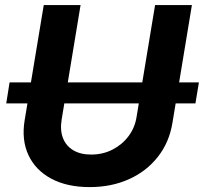

<svg xmlns="http://www.w3.org/2000/svg" viewBox="-20 -748 826 778"><path d="M786 -414 771.9 -329H5.3L18.8 -414ZM343.2 10.1Q251.1 10.1 187.3 -24.3Q123.5 -58.7 95.1 -119.9Q66.8 -181 79.8 -260.2L157.3 -727.5H306.5L229.7 -262.8Q222.8 -220.1 235.2 -188.4Q247.6 -156.6 276.9 -139.2Q306.1 -121.7 349.3 -121.7Q396.7 -121.7 435.7 -141.7Q474.7 -161.6 500.4 -195.7Q526.2 -229.9 533.1 -272.5L608.4 -727.5H757.6L678.8 -250.4Q665.8 -171 619.6 -112.4Q573.5 -53.7 502.4 -21.8Q431.4 10.1 343.2 10.1Z"/></svg>

Font: Inter
Style: Italic
Weight: 400
Italic angle: -9.3988°
Designer: Rasmus Andersson
Foundry: rsms
Version: Version 4.001;git-66647c0bb